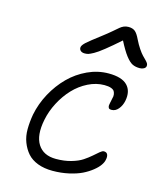

<svg xmlns="http://www.w3.org/2000/svg" viewBox="-122 -1017 842 1009"><g transform="rotate(15 298.5 -512.0)"><path d="M264.2 -734.9Q248 -734.9 240.2 -743.2Q232.4 -751.5 234.9 -763.2Q237.3 -773.4 253.7 -788.6Q270 -803.7 331.1 -850.1Q353 -866.7 374.8 -885.3Q396.5 -903.8 405.3 -911.4Q414.1 -918.9 425.5 -924.1Q437 -929.2 451.2 -929.2Q473.1 -929.2 486.6 -918.7Q500 -908.2 514.2 -877.9Q526.4 -853 540 -832.8Q553.7 -812.5 563.7 -802.2Q573.7 -792 582.3 -783.4Q590.8 -774.9 594.2 -768.3Q597.7 -761.7 596.2 -753.9Q594.7 -745.6 585.2 -740.2Q575.7 -734.9 563 -734.9Q539.6 -734.9 522.9 -743.2Q506.3 -751.5 486.3 -777.3Q466.3 -803.2 440.9 -853Q394.5 -812 362.3 -786.4Q330.1 -760.7 311.3 -750.5Q292.5 -740.2 283.7 -737.5Q274.9 -734.9 264.2 -734.9ZM259.8 -95.2Q214.4 -95.2 179.2 -108.6Q144 -122.1 123 -146Q102.1 -169.9 89.6 -202.4Q77.1 -234.9 77.4 -273.2Q77.6 -311.5 85 -354Q97.2 -415.5 127.9 -472.2Q158.7 -528.8 201.7 -571.8Q244.6 -614.7 300 -640.4Q355.5 -666 414.1 -666Q485.8 -666 515.9 -635Q545.9 -604 535.2 -549.8Q529.8 -522.9 513.9 -503.9Q498 -484.9 477.1 -484.9Q470.7 -484.9 466.6 -486.3Q462.4 -487.8 460.7 -491.2Q459 -494.6 458.3 -498.3Q457.5 -502 458.5 -508.1Q459.5 -514.2 460.4 -518.8Q461.4 -523.4 463.1 -531.5Q464.8 -539.6 465.8 -544.9Q469.2 -555.2 468 -565.4Q466.8 -575.7 462.2 -583.5Q457.5 -591.3 443.8 -596.2Q430.2 -601.1 408.2 -601.1Q363.3 -601.1 319.8 -579.3Q276.4 -557.6 242.4 -521.5Q208.5 -485.4 184.1 -438.7Q159.7 -392.1 149.9 -342.8Q132.3 -255.4 162.6 -207.8Q192.9 -160.2 261.2 -160.2Q306.2 -160.2 343.5 -170.9Q380.9 -181.6 403.8 -197Q426.8 -212.4 444.1 -227.5Q461.4 -242.7 474.1 -253.4Q486.8 -264.2 495.1 -264.2Q510.3 -264.2 515.4 -252.7Q520.5 -241.2 516.1 -223.1Q513.7 -209.5 502.4 -193.4Q491.2 -177.2 469.2 -159.7Q447.3 -142.1 418.5 -127.9Q389.6 -113.8 347.9 -104.5Q306.2 -95.2 259.8 -95.2Z"/></g></svg>

Font: Shantell Sans Irregular Bouncy
Style: Italic
Weight: 300
Italic angle: -11.31°
Designer: Stephen Nixon, Anya Danilova, Shantell Martin
Foundry: Arrow Type
Version: Version 1.006;[9816181b4]